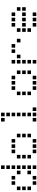

<svg xmlns="http://www.w3.org/2000/svg" viewBox="1446 -2170 708 3640"><g transform="rotate(-90 1800.0 -350.0)"><path d="M417 -684Q416 -684 416 -684Q416 -684 416 -683V-617Q416 -616 416 -616Q416 -616 417 -616H483Q484 -616 484 -616Q484 -616 484 -617V-683Q484 -684 484 -684Q484 -684 483 -684ZM417 -584Q416 -584 416 -584Q416 -584 416 -583V-517Q416 -516 416 -516Q416 -516 417 -516H483Q484 -516 484 -516Q484 -516 484 -517V-583Q484 -584 484 -584Q484 -584 483 -584ZM117 -484Q116 -484 116 -484Q116 -484 116 -483V-417Q116 -416 116 -416Q116 -416 117 -416H183Q184 -416 184 -416Q184 -416 184 -417V-483Q184 -484 184 -484Q184 -484 183 -484ZM217 -484Q216 -484 216 -484Q216 -484 216 -483V-417Q216 -416 216 -416Q216 -416 217 -416H283Q284 -416 284 -416Q284 -416 284 -417V-483Q284 -484 284 -484Q284 -484 283 -484ZM417 -484Q416 -484 416 -484Q416 -484 416 -483V-417Q416 -416 416 -416Q416 -416 417 -416H483Q484 -416 484 -416Q484 -416 484 -417V-483Q484 -484 484 -484Q484 -484 483 -484ZM17 -384Q16 -384 16 -384Q16 -384 16 -383V-317Q16 -316 16 -316Q16 -316 17 -316H83Q84 -316 84 -316Q84 -316 84 -317V-383Q84 -384 84 -384Q84 -384 83 -384ZM317 -384Q316 -384 316 -384Q316 -384 316 -383V-317Q316 -316 316 -316Q316 -316 317 -316H383Q384 -316 384 -316Q384 -316 384 -317V-383Q384 -384 384 -384Q384 -384 383 -384ZM417 -384Q416 -384 416 -384Q416 -384 416 -383V-317Q416 -316 416 -316Q416 -316 417 -316H483Q484 -316 484 -316Q484 -316 484 -317V-383Q484 -384 484 -384Q484 -384 483 -384ZM17 -284Q16 -284 16 -284Q16 -284 16 -283V-217Q16 -216 16 -216Q16 -216 17 -216H83Q84 -216 84 -216Q84 -216 84 -217V-283Q84 -284 84 -284Q84 -284 83 -284ZM417 -284Q416 -284 416 -284Q416 -284 416 -283V-217Q416 -216 416 -216Q416 -216 417 -216H483Q484 -216 484 -216Q484 -216 484 -217V-283Q484 -284 484 -284Q484 -284 483 -284ZM17 -184Q16 -184 16 -184Q16 -184 16 -183V-117Q16 -116 16 -116Q16 -116 17 -116H83Q84 -116 84 -116Q84 -116 84 -117V-183Q84 -184 84 -184Q84 -184 83 -184ZM317 -184Q316 -184 316 -184Q316 -184 316 -183V-117Q316 -116 316 -116Q316 -116 317 -116H383Q384 -116 384 -116Q384 -116 384 -117V-183Q384 -184 384 -184Q384 -184 383 -184ZM417 -184Q416 -184 416 -184Q416 -184 416 -183V-117Q416 -116 416 -116Q416 -116 417 -116H483Q484 -116 484 -116Q484 -116 484 -117V-183Q484 -184 484 -184Q484 -184 483 -184ZM117 -84Q116 -84 116 -84Q116 -84 116 -83V-17Q116 -16 116 -16Q116 -16 117 -16H183Q184 -16 184 -16Q184 -16 184 -17V-83Q184 -84 184 -84Q184 -84 183 -84ZM217 -84Q216 -84 216 -84Q216 -84 216 -83V-17Q216 -16 216 -16Q216 -16 217 -16H283Q284 -16 284 -16Q284 -16 284 -17V-83Q284 -84 284 -84Q284 -84 283 -84ZM417 -84Q416 -84 416 -84Q416 -84 416 -83V-17Q416 -16 416 -16Q416 -16 417 -16H483Q484 -16 484 -16Q484 -16 484 -17V-83Q484 -84 484 -84Q484 -84 483 -84Z M717 -484Q716 -484 716 -484Q716 -484 716 -483V-417Q716 -416 716 -416Q716 -416 717 -416H783Q784 -416 784 -416Q784 -416 784 -417V-483Q784 -484 784 -484Q784 -484 783 -484ZM817 -484Q816 -484 816 -484Q816 -484 816 -483V-417Q816 -416 816 -416Q816 -416 817 -416H883Q884 -416 884 -416Q884 -416 884 -417V-483Q884 -484 884 -484Q884 -484 883 -484ZM917 -484Q916 -484 916 -484Q916 -484 916 -483V-417Q916 -416 916 -416Q916 -416 917 -416H983Q984 -416 984 -416Q984 -416 984 -417V-483Q984 -484 984 -484Q984 -484 983 -484ZM617 -384Q616 -384 616 -384Q616 -384 616 -383V-317Q616 -316 616 -316Q616 -316 617 -316H683Q684 -316 684 -316Q684 -316 684 -317V-383Q684 -384 684 -384Q684 -384 683 -384ZM1017 -384Q1016 -384 1016 -384Q1016 -384 1016 -383V-317Q1016 -316 1016 -316Q1016 -316 1017 -316H1083Q1084 -316 1084 -316Q1084 -316 1084 -317V-383Q1084 -384 1084 -384Q1084 -384 1083 -384ZM617 -284Q616 -284 616 -284Q616 -284 616 -283V-217Q616 -216 616 -216Q616 -216 617 -216H683Q684 -216 684 -216Q684 -216 684 -217V-283Q684 -284 684 -284Q684 -284 683 -284ZM1017 -284Q1016 -284 1016 -284Q1016 -284 1016 -283V-217Q1016 -216 1016 -216Q1016 -216 1017 -216H1083Q1084 -216 1084 -216Q1084 -216 1084 -217V-283Q1084 -284 1084 -284Q1084 -284 1083 -284ZM617 -184Q616 -184 616 -184Q616 -184 616 -183V-117Q616 -116 616 -116Q616 -116 617 -116H683Q684 -116 684 -116Q684 -116 684 -117V-183Q684 -184 684 -184Q684 -184 683 -184ZM1017 -184Q1016 -184 1016 -184Q1016 -184 1016 -183V-117Q1016 -116 1016 -116Q1016 -116 1017 -116H1083Q1084 -116 1084 -116Q1084 -116 1084 -117V-183Q1084 -184 1084 -184Q1084 -184 1083 -184ZM717 -84Q716 -84 716 -84Q716 -84 716 -83V-17Q716 -16 716 -16Q716 -16 717 -16H783Q784 -16 784 -16Q784 -16 784 -17V-83Q784 -84 784 -84Q784 -84 783 -84ZM817 -84Q816 -84 816 -84Q816 -84 816 -83V-17Q816 -16 816 -16Q816 -16 817 -16H883Q884 -16 884 -16Q884 -16 884 -17V-83Q884 -84 884 -84Q884 -84 883 -84ZM917 -84Q916 -84 916 -84Q916 -84 916 -83V-17Q916 -16 916 -16Q916 -16 917 -16H983Q984 -16 984 -16Q984 -16 984 -17V-83Q984 -84 984 -84Q984 -84 983 -84Z M1317 -684Q1316 -684 1316 -684Q1316 -684 1316 -683V-617Q1316 -616 1316 -616Q1316 -616 1317 -616H1383Q1384 -616 1384 -616Q1384 -616 1384 -617V-683Q1384 -684 1384 -684Q1384 -684 1383 -684ZM1417 -684Q1416 -684 1416 -684Q1416 -684 1416 -683V-617Q1416 -616 1416 -616Q1416 -616 1417 -616H1483Q1484 -616 1484 -616Q1484 -616 1484 -617V-683Q1484 -684 1484 -684Q1484 -684 1483 -684ZM1417 -584Q1416 -584 1416 -584Q1416 -584 1416 -583V-517Q1416 -516 1416 -516Q1416 -516 1417 -516H1483Q1484 -516 1484 -516Q1484 -516 1484 -517V-583Q1484 -584 1484 -584Q1484 -584 1483 -584ZM1417 -484Q1416 -484 1416 -484Q1416 -484 1416 -483V-417Q1416 -416 1416 -416Q1416 -416 1417 -416H1483Q1484 -416 1484 -416Q1484 -416 1484 -417V-483Q1484 -484 1484 -484Q1484 -484 1483 -484ZM1417 -384Q1416 -384 1416 -384Q1416 -384 1416 -383V-317Q1416 -316 1416 -316Q1416 -316 1417 -316H1483Q1484 -316 1484 -316Q1484 -316 1484 -317V-383Q1484 -384 1484 -384Q1484 -384 1483 -384ZM1417 -284Q1416 -284 1416 -284Q1416 -284 1416 -283V-217Q1416 -216 1416 -216Q1416 -216 1417 -216H1483Q1484 -216 1484 -216Q1484 -216 1484 -217V-283Q1484 -284 1484 -284Q1484 -284 1483 -284ZM1417 -184Q1416 -184 1416 -184Q1416 -184 1416 -183V-117Q1416 -116 1416 -116Q1416 -116 1417 -116H1483Q1484 -116 1484 -116Q1484 -116 1484 -117V-183Q1484 -184 1484 -184Q1484 -184 1483 -184ZM1317 -84Q1316 -84 1316 -84Q1316 -84 1316 -83V-17Q1316 -16 1316 -16Q1316 -16 1317 -16H1383Q1384 -16 1384 -16Q1384 -16 1384 -17V-83Q1384 -84 1384 -84Q1384 -84 1383 -84ZM1417 -84Q1416 -84 1416 -84Q1416 -84 1416 -83V-17Q1416 -16 1416 -16Q1416 -16 1417 -16H1483Q1484 -16 1484 -16Q1484 -16 1484 -17V-83Q1484 -84 1484 -84Q1484 -84 1483 -84ZM1517 -84Q1516 -84 1516 -84Q1516 -84 1516 -83V-17Q1516 -16 1516 -16Q1516 -16 1517 -16H1583Q1584 -16 1584 -16Q1584 -16 1584 -17V-83Q1584 -84 1584 -84Q1584 -84 1583 -84Z M1917 -484Q1916 -484 1916 -484Q1916 -484 1916 -483V-417Q1916 -416 1916 -416Q1916 -416 1917 -416H1983Q1984 -416 1984 -416Q1984 -416 1984 -417V-483Q1984 -484 1984 -484Q1984 -484 1983 -484ZM2017 -484Q2016 -484 2016 -484Q2016 -484 2016 -483V-417Q2016 -416 2016 -416Q2016 -416 2017 -416H2083Q2084 -416 2084 -416Q2084 -416 2084 -417V-483Q2084 -484 2084 -484Q2084 -484 2083 -484ZM2117 -484Q2116 -484 2116 -484Q2116 -484 2116 -483V-417Q2116 -416 2116 -416Q2116 -416 2117 -416H2183Q2184 -416 2184 -416Q2184 -416 2184 -417V-483Q2184 -484 2184 -484Q2184 -484 2183 -484ZM1817 -384Q1816 -384 1816 -384Q1816 -384 1816 -383V-317Q1816 -316 1816 -316Q1816 -316 1817 -316H1883Q1884 -316 1884 -316Q1884 -316 1884 -317V-383Q1884 -384 1884 -384Q1884 -384 1883 -384ZM2217 -384Q2216 -384 2216 -384Q2216 -384 2216 -383V-317Q2216 -316 2216 -316Q2216 -316 2217 -316H2283Q2284 -316 2284 -316Q2284 -316 2284 -317V-383Q2284 -384 2284 -384Q2284 -384 2283 -384ZM1817 -284Q1816 -284 1816 -284Q1816 -284 1816 -283V-217Q1816 -216 1816 -216Q1816 -216 1817 -216H1883Q1884 -216 1884 -216Q1884 -216 1884 -217V-283Q1884 -284 1884 -284Q1884 -284 1883 -284ZM2217 -284Q2216 -284 2216 -284Q2216 -284 2216 -283V-217Q2216 -216 2216 -216Q2216 -216 2217 -216H2283Q2284 -216 2284 -216Q2284 -216 2284 -217V-283Q2284 -284 2284 -284Q2284 -284 2283 -284ZM1817 -184Q1816 -184 1816 -184Q1816 -184 1816 -183V-117Q1816 -116 1816 -116Q1816 -116 1817 -116H1883Q1884 -116 1884 -116Q1884 -116 1884 -117V-183Q1884 -184 1884 -184Q1884 -184 1883 -184ZM2217 -184Q2216 -184 2216 -184Q2216 -184 2216 -183V-117Q2216 -116 2216 -116Q2216 -116 2217 -116H2283Q2284 -116 2284 -116Q2284 -116 2284 -117V-183Q2284 -184 2284 -184Q2284 -184 2283 -184ZM1917 -84Q1916 -84 1916 -84Q1916 -84 1916 -83V-17Q1916 -16 1916 -16Q1916 -16 1917 -16H1983Q1984 -16 1984 -16Q1984 -16 1984 -17V-83Q1984 -84 1984 -84Q1984 -84 1983 -84ZM2017 -84Q2016 -84 2016 -84Q2016 -84 2016 -83V-17Q2016 -16 2016 -16Q2016 -16 2017 -16H2083Q2084 -16 2084 -16Q2084 -16 2084 -17V-83Q2084 -84 2084 -84Q2084 -84 2083 -84ZM2117 -84Q2116 -84 2116 -84Q2116 -84 2116 -83V-17Q2116 -16 2116 -16Q2116 -16 2117 -16H2183Q2184 -16 2184 -16Q2184 -16 2184 -17V-83Q2184 -84 2184 -84Q2184 -84 2183 -84Z M2417 -484Q2416 -484 2416 -484Q2416 -484 2416 -483V-417Q2416 -416 2416 -416Q2416 -416 2417 -416H2483Q2484 -416 2484 -416Q2484 -416 2484 -417V-483Q2484 -484 2484 -484Q2484 -484 2483 -484ZM2617 -484Q2616 -484 2616 -484Q2616 -484 2616 -483V-417Q2616 -416 2616 -416Q2616 -416 2617 -416H2683Q2684 -416 2684 -416Q2684 -416 2684 -417V-483Q2684 -484 2684 -484Q2684 -484 2683 -484ZM2717 -484Q2716 -484 2716 -484Q2716 -484 2716 -483V-417Q2716 -416 2716 -416Q2716 -416 2717 -416H2783Q2784 -416 2784 -416Q2784 -416 2784 -417V-483Q2784 -484 2784 -484Q2784 -484 2783 -484ZM2417 -384Q2416 -384 2416 -384Q2416 -384 2416 -383V-317Q2416 -316 2416 -316Q2416 -316 2417 -316H2483Q2484 -316 2484 -316Q2484 -316 2484 -317V-383Q2484 -384 2484 -384Q2484 -384 2483 -384ZM2517 -384Q2516 -384 2516 -384Q2516 -384 2516 -383V-317Q2516 -316 2516 -316Q2516 -316 2517 -316H2583Q2584 -316 2584 -316Q2584 -316 2584 -317V-383Q2584 -384 2584 -384Q2584 -384 2583 -384ZM2817 -384Q2816 -384 2816 -384Q2816 -384 2816 -383V-317Q2816 -316 2816 -316Q2816 -316 2817 -316H2883Q2884 -316 2884 -316Q2884 -316 2884 -317V-383Q2884 -384 2884 -384Q2884 -384 2883 -384ZM2417 -284Q2416 -284 2416 -284Q2416 -284 2416 -283V-217Q2416 -216 2416 -216Q2416 -216 2417 -216H2483Q2484 -216 2484 -216Q2484 -216 2484 -217V-283Q2484 -284 2484 -284Q2484 -284 2483 -284ZM2417 -184Q2416 -184 2416 -184Q2416 -184 2416 -183V-117Q2416 -116 2416 -116Q2416 -116 2417 -116H2483Q2484 -116 2484 -116Q2484 -116 2484 -117V-183Q2484 -184 2484 -184Q2484 -184 2483 -184ZM2417 -84Q2416 -84 2416 -84Q2416 -84 2416 -83V-17Q2416 -16 2416 -16Q2416 -16 2417 -16H2483Q2484 -16 2484 -16Q2484 -16 2484 -17V-83Q2484 -84 2484 -84Q2484 -84 2483 -84Z M3117 -484Q3116 -484 3116 -484Q3116 -484 3116 -483V-417Q3116 -416 3116 -416Q3116 -416 3117 -416H3183Q3184 -416 3184 -416Q3184 -416 3184 -417V-483Q3184 -484 3184 -484Q3184 -484 3183 -484ZM3217 -484Q3216 -484 3216 -484Q3216 -484 3216 -483V-417Q3216 -416 3216 -416Q3216 -416 3217 -416H3283Q3284 -416 3284 -416Q3284 -416 3284 -417V-483Q3284 -484 3284 -484Q3284 -484 3283 -484ZM3317 -484Q3316 -484 3316 -484Q3316 -484 3316 -483V-417Q3316 -416 3316 -416Q3316 -416 3317 -416H3383Q3384 -416 3384 -416Q3384 -416 3384 -417V-483Q3384 -484 3384 -484Q3384 -484 3383 -484ZM3017 -384Q3016 -384 3016 -384Q3016 -384 3016 -383V-317Q3016 -316 3016 -316Q3016 -316 3017 -316H3083Q3084 -316 3084 -316Q3084 -316 3084 -317V-383Q3084 -384 3084 -384Q3084 -384 3083 -384ZM3417 -384Q3416 -384 3416 -384Q3416 -384 3416 -383V-317Q3416 -316 3416 -316Q3416 -316 3417 -316H3483Q3484 -316 3484 -316Q3484 -316 3484 -317V-383Q3484 -384 3484 -384Q3484 -384 3483 -384ZM3017 -284Q3016 -284 3016 -284Q3016 -284 3016 -283V-217Q3016 -216 3016 -216Q3016 -216 3017 -216H3083Q3084 -216 3084 -216Q3084 -216 3084 -217V-283Q3084 -284 3084 -284Q3084 -284 3083 -284ZM3117 -284Q3116 -284 3116 -284Q3116 -284 3116 -283V-217Q3116 -216 3116 -216Q3116 -216 3117 -216H3183Q3184 -216 3184 -216Q3184 -216 3184 -217V-283Q3184 -284 3184 -284Q3184 -284 3183 -284ZM3217 -284Q3216 -284 3216 -284Q3216 -284 3216 -283V-217Q3216 -216 3216 -216Q3216 -216 3217 -216H3283Q3284 -216 3284 -216Q3284 -216 3284 -217V-283Q3284 -284 3284 -284Q3284 -284 3283 -284ZM3317 -284Q3316 -284 3316 -284Q3316 -284 3316 -283V-217Q3316 -216 3316 -216Q3316 -216 3317 -216H3383Q3384 -216 3384 -216Q3384 -216 3384 -217V-283Q3384 -284 3384 -284Q3384 -284 3383 -284ZM3417 -284Q3416 -284 3416 -284Q3416 -284 3416 -283V-217Q3416 -216 3416 -216Q3416 -216 3417 -216H3483Q3484 -216 3484 -216Q3484 -216 3484 -217V-283Q3484 -284 3484 -284Q3484 -284 3483 -284ZM3017 -184Q3016 -184 3016 -184Q3016 -184 3016 -183V-117Q3016 -116 3016 -116Q3016 -116 3017 -116H3083Q3084 -116 3084 -116Q3084 -116 3084 -117V-183Q3084 -184 3084 -184Q3084 -184 3083 -184ZM3117 -84Q3116 -84 3116 -84Q3116 -84 3116 -83V-17Q3116 -16 3116 -16Q3116 -16 3117 -16H3183Q3184 -16 3184 -16Q3184 -16 3184 -17V-83Q3184 -84 3184 -84Q3184 -84 3183 -84ZM3217 -84Q3216 -84 3216 -84Q3216 -84 3216 -83V-17Q3216 -16 3216 -16Q3216 -16 3217 -16H3283Q3284 -16 3284 -16Q3284 -16 3284 -17V-83Q3284 -84 3284 -84Q3284 -84 3283 -84ZM3317 -84Q3316 -84 3316 -84Q3316 -84 3316 -83V-17Q3316 -16 3316 -16Q3316 -16 3317 -16H3383Q3384 -16 3384 -16Q3384 -16 3384 -17V-83Q3384 -84 3384 -84Q3384 -84 3383 -84Z"/></g></svg>

Font: Doto Black SemiBold
Style: Regular
Weight: 600
Monospace: yes
Version: Version 1.000